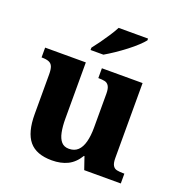

<svg xmlns="http://www.w3.org/2000/svg" viewBox="-138 -883 949 1011"><g transform="rotate(20 336.5 -378.0)"><path d="M262 10Q175 10 135 -38Q95 -86 95 -188V-411Q95 -439 89 -454Q83 -469 68.5 -475Q54 -481 30 -481H27V-536H255V-220Q255 -178 261.5 -145.5Q268 -113 283.5 -95.5Q299 -78 326 -78Q357 -78 376 -96Q395 -114 404 -148Q413 -182 413 -228V-419Q413 -447 404.5 -461Q396 -475 381 -478Q366 -481 348 -481H345V-536H573V-116Q573 -88 581 -74.5Q589 -61 604 -58Q619 -55 638 -55H646V0H441L417 -70H414Q388 -27 350.5 -8.5Q313 10 262 10ZM256 -619Q271.2 -638 289.9 -664Q308.5 -690 326.2 -717Q343.9 -744 355 -766H520V-756Q510 -743 488.7 -723Q467.5 -703 438.9 -681Q410.3 -659 381.3 -639.5Q352.2 -620 328 -606H256Z"/></g></svg>

Font: Noto Serif Hentaigana EL
Style: Regular
Weight: 400
Designer: Kazuhiro Yamada
Foundry: nipponia
Version: Version 1.000